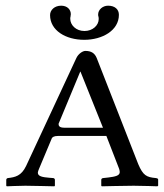

<svg xmlns="http://www.w3.org/2000/svg" viewBox="-20 -653 578 675"><path d="M398 -601C398 -620 384 -633 360 -633C341 -633 325 -619 325 -602C325 -600 325 -597 326 -595C327 -592 327 -589 327 -586C327 -564 306 -544 277 -544C247 -544 227 -565 227 -587C227 -589 227 -592 228 -595C228 -598 229 -601 229 -603C229 -619 217 -633 195 -633C172 -633 156 -618 156 -600C156 -546 211 -513 276 -513C340 -513 398 -546 398 -601ZM161 -164C163 -171 170 -175 183 -175H354L399 -59C400 -55 401 -51 401 -48C401 -35 384 -32 361 -29L343 -27C339 -27 336 -24 336 -21V0L338 2C338 2 422 0 450 0C480 0 533 2 533 2L536 0V-21C536 -24 535 -26 528 -27C495 -30 483 -36 466 -76L320 -449C313 -466 301 -474 280 -474C271 -474 255 -464 248 -448L72 -70C55 -34 33 -30 8 -27C5 -27 2 -24 2 -21V0L4 2C4 2 49 0 69 0C88 0 171 2 171 2L173 0V-21C173 -24 170 -27 167 -27L154 -28C129 -30 113 -33 113 -46C113 -49 115 -54 117 -59ZM342 -204H206C186 -204 186 -213 186 -218L262 -401H263Z"/></svg>

Font: Linux Libertine O C
Style: Regular
Weight: 400
Designer: Philipp H. Poll
Foundry: Philipp H. Poll
Version: Version 4.0.3